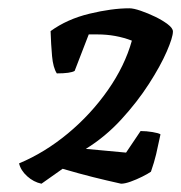

<svg xmlns="http://www.w3.org/2000/svg" viewBox="-20 -788 437 463"><path d="M80 -345Q61 -349 45.5 -363Q30 -377 26 -394Q88 -420 143.5 -466Q199 -512 240 -570.5Q281 -629 298 -690Q259 -705 215 -705H194L160 -617Q150 -611 117 -611Q108 -625 105.5 -653Q103 -681 102 -713Q142 -742 196 -755Q250 -768 292 -768Q302 -768 319.5 -762Q337 -756 354.5 -747.5Q372 -739 384.5 -729.5Q397 -720 397 -712Q397 -698 382 -663.5Q367 -629 339 -585.5Q311 -542 272.5 -500Q234 -458 187 -429L284 -420L319 -472Q333 -472 348 -469.5Q363 -467 367 -464Q361 -435 356.5 -416Q352 -397 344 -374Q337 -369 323 -362Q309 -355 295 -350Q281 -345 272 -345Q236 -353 204 -361Q172 -369 131 -381Z"/></svg>

Font: Texturina 72pt 72pt Black
Style: Italic
Weight: 900
Italic angle: -11°
Designer: Guillermo Torres Carreño
Foundry: Omnibus-Type
Version: Version 1.002; ttfautohint (v1.8.3)